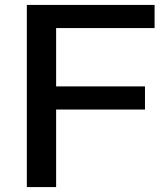

<svg xmlns="http://www.w3.org/2000/svg" viewBox="-20 -760 681 780"><path d="M89 -740H608V-646H208V-409H569V-315H208V0H89Z"/></svg>

Font: Encode Sans Wide
Style: Medium
Weight: 500
Designer: Pablo Impallari, Andres Torresi
Foundry: Pablo Impallari, Andres Torresi
Version: Version 1.000; ttfautohint (v1.00) -l 8 -r 50 -G 200 -x 14 -